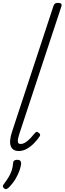

<svg xmlns="http://www.w3.org/2000/svg" viewBox="-20 -1035 449 1335"><path d="M110 15Q68 15 55 -19Q42 -53 64 -120L352 -994Q357 -1006 363 -1010.5Q369 -1015 383 -1015Q399 -1015 405 -1009Q411 -1003 407 -991L114 -103Q103 -69 104 -51.5Q105 -34 123 -34Q140 -34 158 -45.5Q176 -57 192 -74.5Q208 -92 222 -109Q229 -117 234.5 -118Q240 -119 247 -113Q258 -106 259 -99.5Q260 -93 255 -86Q240 -63 217 -39.5Q194 -16 167 -0.5Q140 15 110 15ZM9 275Q1 269 0 261.5Q-1 254 6 246Q25 221 38.5 199Q52 177 60.5 153Q69 129 71 99Q72 86 79.5 81Q87 76 100 76Q114 76 120.5 82.5Q127 89 127 101Q126 119 117 146.5Q108 174 90 205.5Q72 237 42 268Q34 276 25.5 279Q17 282 9 275Z"/></svg>

Font: Playwrite US Trad ExtraLight
Style: Regular
Weight: 250
Designer: Veronika Burian, José Scaglione
Foundry: TypeTogether
Version: Version 1.003